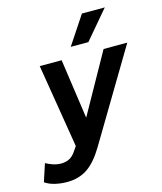

<svg xmlns="http://www.w3.org/2000/svg" viewBox="-231 -831 952 1127"><g transform="rotate(-15 245.5 -267.5)"><path d="M36 199Q0 199 -35.5 191Q-71 183 -97 165L-62 58Q-40 70 -17 77.5Q6 85 31 85Q58 85 79 74.5Q100 64 117 40L139 8L56 -500H189L241 -137L444 -500H588L260 49Q212 129 160 164Q108 199 36 199ZM375 -734H514L368 -562H261Z"/></g></svg>

Font: Prodigy Sans SemiBold
Style: Italic
Weight: 600
Italic angle: -13°
Designer: Wei Huang
Foundry: Wei Huang
Version: Version 1.003; ttfautohint (v1.8.3)